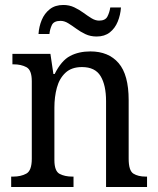

<svg xmlns="http://www.w3.org/2000/svg" viewBox="-20 -753 637 773"><path d="M25 0V-42H33Q64 -42 86 -54Q108 -66 108 -114V-426Q108 -471 86.5 -482.5Q65 -494 35 -494H30V-536H183L195 -455H200Q227 -509 262 -527.5Q297 -546 344 -546Q417 -546 457.5 -499Q498 -452 498 -350V-114Q498 -66 517 -54Q536 -42 567 -42H572V0H407V-346Q407 -410 385 -446.5Q363 -483 310 -483Q268 -483 243.5 -460Q219 -437 209 -400Q199 -363 199 -320V-109Q199 -64 220 -53Q241 -42 271 -42H276V0ZM369 -606Q344 -606 324 -615.5Q304 -625 287 -637.5Q270 -650 254.5 -659.5Q239 -669 224 -669Q197 -669 189 -652.5Q181 -636 179 -616H135Q137 -646 148 -672.5Q159 -699 180.5 -716Q202 -733 235 -733Q259 -733 279 -723.5Q299 -714 316 -701.5Q333 -689 348.5 -679.5Q364 -670 379 -670Q404 -670 412.5 -686.5Q421 -703 424 -723H467Q465 -693 454 -666Q443 -639 422 -622.5Q401 -606 369 -606Z"/></svg>

Font: Noto Serif SemiCondensed
Style: Regular
Weight: 400
Width: 4
Designer: Monotype Design Team
Foundry: Monotype Imaging Inc.
Version: Version 2.013